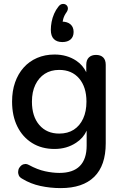

<svg xmlns="http://www.w3.org/2000/svg" viewBox="-20 -777 634 986"><path d="M284 -91Q328 -91 359 -111Q390 -131 407 -168Q424 -205 424 -255Q424 -330 386.5 -374Q349 -418 284 -418Q241 -418 210 -398Q179 -378 161.5 -341.5Q144 -305 144 -255Q144 -179 182 -135Q220 -91 284 -91ZM292 189Q238 189 187.5 178Q137 167 96 142Q81 134 77 124.5Q73 115 73 107Q73 103 74.5 95Q76 87 84 78Q92 69 99.5 67Q107 65 111 65Q119 65 128 70Q172 94 211.5 102.5Q251 111 285 111Q355 111 390 75.5Q425 40 425 -29V-106Q408 -68 371 -44Q323 -12 260 -12Q194 -12 145 -42.5Q96 -73 69 -127.5Q42 -182 42 -255Q42 -310 57.5 -354Q73 -398 101.5 -430Q130 -462 170.5 -479.5Q211 -497 260 -497Q324 -497 372 -465Q406 -442 423 -406V-444Q423 -469 436.5 -482Q450 -495 473 -495Q497 -495 510 -482Q523 -469 523 -444V-41Q523 73 464 131Q405 189 292 189ZM300 -561Q272 -561 256.5 -576.5Q241 -592 241 -624Q241 -643 245 -664.5Q249 -686 258 -706.5Q267 -727 280 -743Q289 -755 300 -756.5Q311 -758 319 -752.5Q327 -747 328.5 -736.5Q330 -726 321 -713Q310 -698 305 -680.5Q300 -663 300 -648L297 -666Q326 -666 342 -652Q358 -638 358 -613Q358 -588 342.5 -574.5Q327 -561 300 -561Z"/></svg>

Font: Nunito SemiBold
Style: Regular
Weight: 600
Designer: Vernon Adams
Foundry: Vernon Adams
Version: Version 3.602